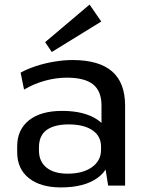

<svg xmlns="http://www.w3.org/2000/svg" viewBox="-20 -810 640 838"><path d="M423 -182V-349Q423 -412 386.5 -441.5Q350 -471 272 -471Q224 -471 175.5 -457.5Q127 -444 85 -419L70 -493Q99 -509 137 -521.5Q175 -534 217 -541Q259 -548 296 -548Q412 -548 469 -498.5Q526 -449 526 -349V0H452ZM246 8Q157 8 106 -32.5Q55 -73 55 -146V-171Q55 -244 106.5 -285Q158 -326 251 -326Q349 -326 406 -287Q463 -248 463 -175V-149Q463 -75 405.5 -33.5Q348 8 246 8ZM275 -52Q342 -52 381.5 -80.5Q421 -109 421 -156V-170Q421 -216 383.5 -241.5Q346 -267 279 -267Q218 -267 184 -243Q150 -219 150 -166V-154Q150 -105 183 -78.5Q216 -52 275 -52ZM422 -716 206 -583 177 -626 371 -790Z"/></svg>

Font: Pathway Extreme 28pt Medium
Style: Regular
Weight: 500
Designer: Eduardo Rodriguez Tunni
Foundry: Eduardo Rodriguez Tunni
Version: Version 1.001;gftools[0.9.26]